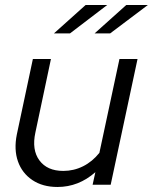

<svg xmlns="http://www.w3.org/2000/svg" viewBox="-20 -736 609 765"><path d="M209 9Q150 9 109 -18.5Q68 -46 51.5 -93Q35 -140 47 -200L111 -501H183L121 -208Q106 -139 137 -97Q168 -55 232 -55Q274 -55 311 -73.5Q348 -92 376 -127L456 -501H528L421 0H349L360 -50Q293 9 209 9ZM321 -716H407L259 -603H195ZM483 -716H569L419 -603H357Z"/></svg>

Font: Red Hat Display VF
Style: Italic
Weight: 300
Italic angle: -12°
Designer: Pentagram, MCKL
Foundry: Pentagram, MCKL
Version: Version 1.023